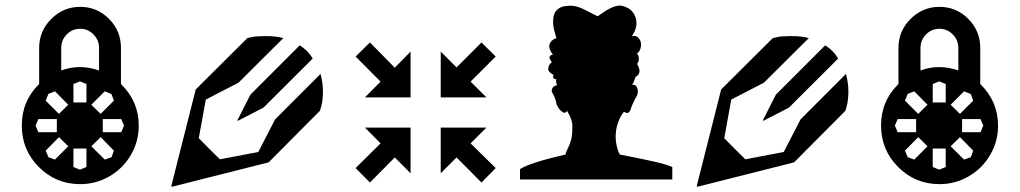

<svg xmlns="http://www.w3.org/2000/svg" viewBox="-20 -660 3749 706"><path d="M424.8 -351.1Q490.2 -287.1 490.2 -198.2Q490.2 -139.6 461.2 -90.1Q432.1 -40.5 382.6 -11.7Q333 17.1 274.9 17.1Q185.5 17.1 122.8 -45.9Q60.1 -108.9 60.1 -198.2Q60.1 -288.6 124 -351.1V-483.9Q124 -545.9 168.5 -590.3Q212.9 -634.8 274.9 -634.8Q336.9 -634.8 380.9 -590.6Q424.8 -546.4 424.8 -483.9ZM205.1 -483.9V-400.9Q272.5 -425.8 344.2 -400.9V-483.9Q344.2 -512.7 323.7 -533.4Q303.2 -554.2 274.9 -554.2Q245.6 -554.2 225.3 -533.4Q205.1 -512.7 205.1 -483.9ZM189 -173.8V-222.2H121.1L110.8 -198.2L121.1 -173.8ZM231 -122.1 196.8 -155.8 147.9 -106 158.2 -82 182.1 -73.2ZM297.9 -113.8H250V-45.9L273.9 -36.1L297.9 -45.9ZM350.1 -155.8 315.9 -122.1 365.2 -73.2 390.1 -82 398.9 -106ZM357.9 -222.2V-173.8H425.8L436 -198.2L425.8 -222.2ZM315.9 -274.9 350.1 -241.2 398.9 -290 390.1 -314 365.2 -324.2ZM250 -283.2H297.9V-351.1L273.9 -360.8L250 -351.1ZM196.8 -241.2 231 -274.9 182.1 -324.2 158.2 -314.9 147.9 -290Z M853 -217.8 900.9 -312 1082 -493.2Q1097.2 -483.9 1108.9 -472.2Q1120.1 -460.9 1129.9 -444.8L948.7 -264.2L855 -215.8ZM609.9 23.9 699.7 -331.1 889.6 -520Q897 -522 909.4 -524.4Q921.9 -526.9 956.8 -527.3Q991.7 -527.8 1022 -520L856.9 -356L736.8 -293.9L710.9 -151.9Q753.9 -107.9 788.6 -74.2L929.7 -101.1L991.7 -221.2L1158.7 -388.2Q1168 -351.6 1167.5 -321.5Q1167 -291.5 1162.1 -272.5L1156.7 -252.9L967.8 -63L611.8 26.9Z M1340.3 -503.9 1431.6 -411.1 1489.7 -470.2V-301.8H1321.8L1379.4 -359.9L1287.6 -452.1ZM1340.3 11.2 1287.6 -42 1379.4 -132.8 1321.8 -190.9H1489.7V-22.9L1431.6 -81.1ZM1750.5 -503.9 1802.7 -452.1 1710.4 -359.9 1768.6 -301.8H1600.6V-470.2L1658.7 -412.1ZM1658.7 -81.1 1600.6 -22.9V-190.9H1768.6L1710.4 -132.8L1802.7 -42L1750.5 11.2Z M2084.5 -198.2Q2084.5 -210 2079.3 -223.6Q2074.2 -237.3 2069.3 -245.1L2064.5 -252.9Q2064.5 -252 2063.7 -250.5Q2063 -249 2059.6 -246.6Q2056.2 -244.1 2050.3 -247.1Q2042 -251.5 2034.9 -261.2Q2027.8 -271 2025.4 -280.8Q2024.9 -289.1 2019.3 -302.2Q2013.7 -315.4 2010.3 -319.8Q2006.8 -327.1 2011.2 -335.9Q2015.6 -344.7 2028.3 -346.2Q2027.3 -347.7 2026.6 -350.3Q2025.9 -353 2024.9 -359.6Q2023.9 -366.2 2027.3 -368.2Q2026.4 -368.2 2025.1 -368.2Q2023.9 -368.2 2020.8 -368.9Q2017.6 -369.6 2016.4 -371.3Q2015.1 -373 2013.9 -376.2Q2012.7 -379.4 2016.1 -384.8Q2014.6 -385.3 2012 -386.5Q2009.3 -387.7 2004.2 -391.8Q1999 -396 1996.8 -401.1Q1994.6 -406.2 1997.1 -414.6Q1999.5 -422.9 2009.3 -432.1Q2008.3 -433.1 2007.1 -434.6Q2005.9 -436 2003.4 -440.2Q2001 -444.3 2000.5 -447.8Q2000 -451.2 2002.9 -454.6Q2005.9 -458 2013.2 -459Q2011.7 -460.9 2009.5 -463.9Q2007.3 -466.8 2003.4 -475.1Q1999.5 -483.4 1999.5 -490.7Q1999.5 -498 2005.9 -506.6Q2012.2 -515.1 2026.4 -520Q2025.4 -522.5 2023.9 -526.6Q2022.5 -530.8 2019.3 -542.5Q2016.1 -554.2 2014.6 -565.2Q2013.2 -576.2 2014.2 -589.6Q2015.1 -603 2020 -612.8Q2024.9 -622.6 2036.1 -629.9Q2047.4 -637.2 2064.5 -638.2Q2084.5 -640.6 2101.6 -635.7Q2118.7 -630.9 2143.6 -617.4Q2168.5 -604 2178.2 -600.1Q2180.7 -602.1 2184.6 -605Q2188.5 -607.9 2199.5 -615.2Q2210.4 -622.6 2220.7 -627.9Q2231 -633.3 2243.2 -637Q2255.4 -640.6 2264.2 -639.2Q2305.2 -630.9 2316.7 -596.4Q2328.1 -562 2303.2 -526.9Q2319.3 -531.2 2329.1 -519.3Q2338.9 -507.3 2336.9 -490Q2335 -472.7 2322.3 -462.9Q2324.2 -460.9 2326.4 -457.3Q2328.6 -453.6 2329.1 -443.6Q2329.6 -433.6 2322.3 -424.8Q2323.2 -423.3 2324.7 -421.1Q2326.2 -418.9 2328.6 -412.4Q2331.1 -405.8 2331.5 -399.9Q2332 -394 2328.4 -387.5Q2324.7 -380.9 2316.4 -377Q2311 -356.9 2304.2 -348.1Q2317.4 -349.6 2321.3 -339.8Q2325.7 -331.5 2325.4 -322.3Q2325.2 -313 2318.4 -301.8Q2314.5 -295.9 2302.2 -268.1Q2302.2 -267.6 2300.5 -262Q2298.8 -256.3 2297.4 -253.7Q2295.9 -251 2293 -247.6Q2290 -244.1 2285.4 -244.6Q2280.8 -245.1 2274.4 -249Q2251.5 -220.7 2245.6 -180.7Q2239.7 -140.6 2254.4 -101.1L2259.3 -91.8Q2272 -89.4 2301 -83.5Q2330.1 -77.6 2346.7 -74.2Q2363.3 -70.8 2385.7 -65.7Q2408.2 -60.5 2424.6 -55.7Q2440.9 -50.8 2452.1 -45.9V0H1892.1V-38.1Q1927.7 -61.5 2059.1 -91.8Q2062 -103.5 2069.3 -117.4Q2076.7 -131.3 2080.8 -148.9Q2085 -166.5 2084.5 -198.2Z M2785.2 -217.8 2833 -312 3014.2 -493.2Q3029.3 -483.9 3041 -472.2Q3052.2 -460.9 3062 -444.8L2880.9 -264.2L2787.1 -215.8ZM2542 23.9 2631.8 -331.1 2821.8 -520Q2829.1 -522 2841.6 -524.4Q2854 -526.9 2888.9 -527.3Q2923.8 -527.8 2954.1 -520L2789.1 -356L2668.9 -293.9L2643.1 -151.9Q2686 -107.9 2720.7 -74.2L2861.8 -101.1L2923.8 -221.2L3090.8 -388.2Q3100.1 -351.6 3099.6 -321.5Q3099.1 -291.5 3094.2 -272.5L3088.9 -252.9L2899.9 -63L2543.9 26.9Z M3584.5 -351.1Q3649.9 -287.1 3649.9 -198.2Q3649.9 -139.6 3620.8 -90.1Q3591.8 -40.5 3542.2 -11.7Q3492.7 17.1 3434.6 17.1Q3345.2 17.1 3282.5 -45.9Q3219.7 -108.9 3219.7 -198.2Q3219.7 -288.6 3283.7 -351.1V-483.9Q3283.7 -545.9 3328.1 -590.3Q3372.6 -634.8 3434.6 -634.8Q3496.6 -634.8 3540.5 -590.6Q3584.5 -546.4 3584.5 -483.9ZM3364.7 -483.9V-400.9Q3432.1 -425.8 3503.9 -400.9V-483.9Q3503.9 -512.7 3483.4 -533.4Q3462.9 -554.2 3434.6 -554.2Q3405.3 -554.2 3385 -533.4Q3364.7 -512.7 3364.7 -483.9ZM3348.6 -173.8V-222.2H3280.8L3270.5 -198.2L3280.8 -173.8ZM3390.6 -122.1 3356.4 -155.8 3307.6 -106 3317.9 -82 3341.8 -73.2ZM3457.5 -113.8H3409.7V-45.9L3433.6 -36.1L3457.5 -45.9ZM3509.8 -155.8 3475.6 -122.1 3524.9 -73.2 3549.8 -82 3558.6 -106ZM3517.6 -222.2V-173.8H3585.4L3595.7 -198.2L3585.4 -222.2ZM3475.6 -274.9 3509.8 -241.2 3558.6 -290 3549.8 -314 3524.9 -324.2ZM3409.7 -283.2H3457.5V-351.1L3433.6 -360.8L3409.7 -351.1ZM3356.4 -241.2 3390.6 -274.9 3341.8 -324.2 3317.9 -314.9 3307.6 -290Z"/></svg>

Font: Modern Pictograms
Style: Normal
Weight: 400
Designer: John Caserta
Foundry: John Caserta
Version: 1.000